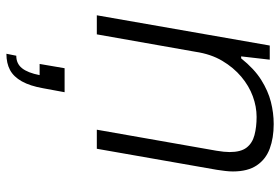

<svg xmlns="http://www.w3.org/2000/svg" viewBox="-154 -424 853 584"><g transform="rotate(90 272.0 -131.5)"><path d="M26 0 118 -526H161L151 -439H157Q189 -479 222.5 -500Q256 -521 289.5 -529.5Q323 -538 357 -538Q399 -538 431.5 -526Q464 -514 482.5 -486.5Q501 -459 501 -414Q501 -403 499.5 -390.5Q498 -378 496 -365L432 0H374L438 -364Q440 -376 441 -386Q442 -396 442 -404Q442 -438 428.5 -455.5Q415 -473 390.5 -479.5Q366 -486 335 -486Q304 -486 272.5 -474.5Q241 -463 213 -439.5Q185 -416 164.5 -381.5Q144 -347 137 -300L84 0ZM143 275 149 245Q173 245 187 227.5Q201 210 208 174H174L187 98H260L248 163Q241 203 227 228Q213 253 192.5 264Q172 275 143 275Z"/></g></svg>

Font: Archivo SemiBold ExtraLight
Style: Italic
Weight: 250
Italic angle: -10°
Version: Version 2.001